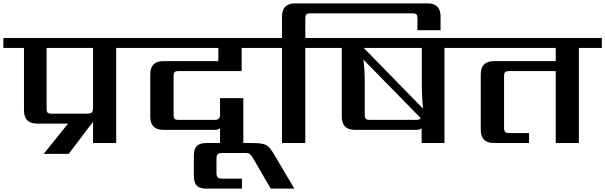

<svg xmlns="http://www.w3.org/2000/svg" viewBox="-40 -847 3584 1137"><path d="M511 -208V-563H236V-206Q236 -186 242 -180Q248 -174 268 -174H477Q496 -174 503.5 -181Q511 -188 511 -208ZM785 -622V-563H648V0H511V-126L367 64H219L363 -115H180Q102 -115 102 -193V-563H-20V-622Z M1391 -426H1019Q1000 -426 994 -420Q988 -414 988 -394V-169Q988 -149 994 -143Q1000 -137 1019 -137H1229Q1249 -137 1256 -144.5Q1263 -152 1263 -171V-266H1401V0H1263V-87Q1253 -78 1231 -78H927Q850 -78 850 -156V-407Q850 -485 927 -485H1253V-563H745V-622H1534V-563H1391Z M1415 59H1276Q1257 59 1249.5 66.5Q1242 74 1242 92V178Q1242 196 1249.5 203.5Q1257 211 1276 211H1393V270H1183Q1143 270 1125.5 252.5Q1108 235 1108 195V75Q1108 35 1125.5 17.5Q1143 0 1183 0H1455Q1510 0 1533 10.5Q1556 21 1581 64L1703 270H1563L1457 87Q1447 71 1439 65Q1431 59 1415 59Z M1904 -622V-563H1768V0H1630V-563H1494V-622H1630V-749Q1630 -827 1708 -827H2492Q2569 -827 2569 -749V-668H2432V-736Q2432 -756 2426 -762Q2420 -768 2400 -768H1800Q1780 -768 1774 -762Q1768 -756 1768 -736V-622Z M2458 -357V-563H2114L2465 -204Q2458 -274 2458 -357ZM2152 -137H2423Q2445 -137 2452 -147L2112 -494Q2120 -433 2120 -362V-169Q2120 -150 2126 -143.5Q2132 -137 2152 -137ZM2728 -622V-563H2592V0H2457V-87Q2446 -78 2425 -78H2062Q1984 -78 1984 -156V-563H1864V-622Z M3524 -622V-563H3388V0H3251V-426H2977Q2958 -426 2951.5 -420Q2945 -414 2945 -394V-91Q2945 -72 2951.5 -65.5Q2958 -59 2977 -59H3093V0H2885Q2807 0 2807 -78V-407Q2807 -485 2885 -485H3251V-563H2688V-622Z"/></svg>

Font: Sarpanch SemiBold
Style: Regular
Weight: 600
Designer: Manushi Parikh (Devanagari and Latin), Jyotish Sonowal (Devanagari)
Foundry: Indian Type Foundry
Version: Version 2.004;PS 1.0;hotconv 1.0.78;makeotf.lib2.5.61930; tt